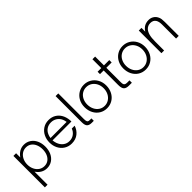

<svg xmlns="http://www.w3.org/2000/svg" viewBox="154 -1921 3293 3293"><g transform="rotate(-45 1800.0 -274.5)"><path d="M573 -275Q573 -192 543 -127.5Q513 -63 458.5 -26.5Q404 10 333 10Q274 10 224 -18.5Q174 -47 137 -102V214H72V-549H137V-447Q174 -501 223.5 -530Q273 -559 333 -559Q403 -559 458 -522.5Q513 -486 543 -421.5Q573 -357 573 -275ZM135 -275Q135 -211 160 -159Q185 -107 228.5 -77.5Q272 -48 327 -48Q382 -48 423 -77.5Q464 -107 486 -158.5Q508 -210 508 -275Q508 -339 486 -390.5Q464 -442 423 -471.5Q382 -501 327 -501Q272 -501 228.5 -471.5Q185 -442 160 -390.5Q135 -339 135 -275Z M671 -274Q671 -351 703 -416Q735 -481 794.5 -520Q854 -559 932 -559Q1006 -559 1062.5 -525.5Q1119 -492 1152 -433Q1185 -374 1192 -297Q1193 -286 1193 -263H735Q738 -224 751 -187Q774 -122 822 -85Q870 -48 933 -48Q998 -48 1045 -83Q1092 -118 1112 -173H1181Q1156 -92 1092 -41Q1028 10 933 10Q858 10 798 -27Q738 -64 704.5 -129Q671 -194 671 -274ZM1130 -316Q1123 -358 1112 -384Q1088 -439 1040.5 -470Q993 -501 933 -501Q873 -501 827.5 -471.5Q782 -442 759 -388Q744 -356 739 -316Z M1423 0Q1364 0 1336.5 -28Q1309 -56 1309 -128V-763H1374V-138Q1374 -94 1385.5 -76Q1397 -58 1437 -58H1473V0Z M1525 -277Q1525 -357 1559 -421Q1593 -485 1653 -522Q1713 -559 1788 -559Q1863 -559 1923.5 -522Q1984 -485 2018.5 -421Q2053 -357 2053 -277Q2053 -196 2019 -130.5Q1985 -65 1924.5 -27.5Q1864 10 1788 10Q1713 10 1653 -27Q1593 -64 1559 -129.5Q1525 -195 1525 -277ZM1988 -277Q1988 -340 1962 -391Q1936 -442 1890.5 -471.5Q1845 -501 1788 -501Q1732 -501 1686.5 -472Q1641 -443 1615.5 -391.5Q1590 -340 1590 -277Q1590 -212 1616 -159.5Q1642 -107 1687 -77.5Q1732 -48 1788 -48Q1844 -48 1890 -78Q1936 -108 1962 -160Q1988 -212 1988 -277Z M2326 0Q2261 0 2232 -29.5Q2203 -59 2203 -138V-491H2114V-549H2203V-763H2268V-549H2397V-491H2268V-151Q2268 -115 2272.5 -96.5Q2277 -78 2292.5 -68Q2308 -58 2341 -58H2396V0Z M2465 -277Q2465 -357 2499 -421Q2533 -485 2593 -522Q2653 -559 2728 -559Q2803 -559 2863.5 -522Q2924 -485 2958.5 -421Q2993 -357 2993 -277Q2993 -196 2959 -130.5Q2925 -65 2864.5 -27.5Q2804 10 2728 10Q2653 10 2593 -27Q2533 -64 2499 -129.5Q2465 -195 2465 -277ZM2928 -277Q2928 -340 2902 -391Q2876 -442 2830.5 -471.5Q2785 -501 2728 -501Q2672 -501 2626.5 -472Q2581 -443 2555.5 -391.5Q2530 -340 2530 -277Q2530 -212 2556 -159.5Q2582 -107 2627 -77.5Q2672 -48 2728 -48Q2784 -48 2830 -78Q2876 -108 2902 -160Q2928 -212 2928 -277Z M3113 0V-549H3178V-457Q3211 -510 3255.5 -534.5Q3300 -559 3358 -559Q3408 -559 3446 -536.5Q3484 -514 3506 -475Q3524 -444 3528.5 -411Q3533 -378 3533 -337V0H3468V-340Q3468 -411 3444 -450Q3413 -501 3344 -501Q3281 -501 3239 -456Q3209 -422 3193.5 -365.5Q3178 -309 3178 -217V0Z"/></g></svg>

Font: Open Sauce One Light
Style: Regular
Weight: 300
Designer: Alfredo Marco Pradil
Foundry: Creative Sauce Fz LLC
Version: Version 1.477